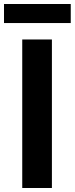

<svg xmlns="http://www.w3.org/2000/svg" viewBox="-20 -938 373 958"><path d="M91 0V-741H239V0ZM0 -823V-918H333V-823Z"/></svg>

Font: Source Han Sans TC
Style: Bold
Weight: 700
Designer: Ryoko NISHIZUKA Ë•øÂ°öÊ∂ºÂ≠ê (kana, bopomofo & ideographs); Paul D. Hunt (Latin, Greek & Cyrillic); Sandoll Communicatio
Foundry: Adobe
Version: Version 2.004;hotconv 1.0.118;makeotfexe 2.5.65603